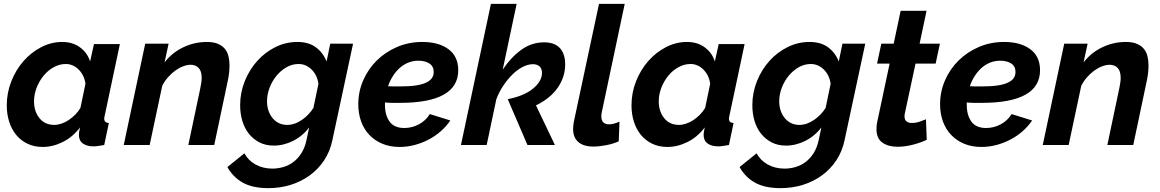

<svg xmlns="http://www.w3.org/2000/svg" viewBox="-20 -750 5999 993"><path d="M201 10Q157 10 122.5 -6.5Q88 -23 64 -52Q40 -81 27.5 -120.5Q15 -160 15 -205Q15 -270 38.5 -329.5Q62 -389 101.5 -434Q141 -479 193 -506Q245 -533 302 -533Q356 -533 394 -505Q432 -477 446 -432L466 -522H600L522 -154Q519 -143 519 -136Q519 -115 543 -114L519 0Q501 3 487.5 5Q474 7 464 7Q429 7 408.5 -8Q388 -23 388 -53Q388 -65 394 -91Q356 -41 304.5 -15.5Q253 10 201 10ZM261 -104Q278 -104 297.5 -110.5Q317 -117 335 -129Q353 -141 369 -157Q385 -173 396 -192L422 -317Q416 -361 387 -390Q358 -419 320 -419Q288 -419 258 -402.5Q228 -386 205.5 -358.5Q183 -331 169.5 -296.5Q156 -262 156 -226Q156 -174 184 -139Q212 -104 261 -104Z M731 -524H852L831 -427Q869 -477 927 -505Q985 -533 1050 -533Q1084 -533 1106.5 -523.5Q1129 -514 1142.5 -498Q1156 -482 1161.5 -459.5Q1167 -437 1167 -412Q1167 -392 1164.5 -370.5Q1162 -349 1157 -327L1088 0H954L1016 -294Q1019 -309 1021 -322.5Q1023 -336 1023 -347Q1023 -382 1007.5 -398.5Q992 -415 966 -415Q948 -415 927 -407Q906 -399 886 -384.5Q866 -370 848.5 -350Q831 -330 819 -306L754 0H620Z M1368 223Q1286 223 1235.5 194.5Q1185 166 1156 114L1244 43Q1264 80 1302 101Q1340 122 1389 122Q1418 122 1446.5 113.5Q1475 105 1498.5 87Q1522 69 1539.5 41Q1557 13 1565 -25L1579 -91Q1545 -46 1496 -21.5Q1447 3 1396 3Q1354 3 1322 -13.5Q1290 -30 1267.5 -58Q1245 -86 1233.5 -124Q1222 -162 1222 -206Q1222 -271 1246 -330.5Q1270 -390 1310.5 -435Q1351 -480 1404.5 -506.5Q1458 -533 1518 -533Q1576 -533 1613.5 -505.5Q1651 -478 1669 -432L1688 -524H1806L1699 -25Q1687 33 1656.5 79Q1626 125 1582 157Q1538 189 1483.5 206Q1429 223 1368 223ZM1465 -104Q1504 -104 1541.5 -130Q1579 -156 1601 -192L1627 -317Q1620 -363 1591 -391Q1562 -419 1524 -419Q1491 -419 1461.5 -402Q1432 -385 1409.5 -357.5Q1387 -330 1374 -295.5Q1361 -261 1361 -226Q1361 -200 1368.5 -178Q1376 -156 1389.5 -139.5Q1403 -123 1422 -113.5Q1441 -104 1465 -104Z M2047 10Q1997 10 1957.5 -6.5Q1918 -23 1890 -52.5Q1862 -82 1847.5 -122.5Q1833 -163 1833 -211Q1833 -276 1858.5 -334.5Q1884 -393 1928.5 -437Q1973 -481 2033.5 -507Q2094 -533 2164 -533Q2249 -533 2299.5 -495.5Q2350 -458 2350 -387Q2350 -218 2048 -218Q2030 -218 2011 -218Q1992 -218 1971 -220V-207Q1971 -154 1995 -121Q2019 -88 2071 -88Q2111 -88 2146.5 -107Q2182 -126 2203 -160L2309 -127Q2289 -97 2260 -71.5Q2231 -46 2196.5 -28Q2162 -10 2124 0Q2086 10 2047 10ZM2144 -436Q2115 -436 2090 -425.5Q2065 -415 2045.5 -397Q2026 -379 2011 -355Q1996 -331 1987 -304Q2003 -303 2018 -303Q2033 -303 2049 -303Q2097 -303 2130.5 -308Q2164 -313 2184.5 -323Q2205 -333 2214 -346.5Q2223 -360 2223 -378Q2223 -407 2201 -421.5Q2179 -436 2144 -436Z M2519 -730H2652L2580 -390Q2622 -453 2675.5 -492Q2729 -531 2794 -531Q2849 -531 2876 -501Q2903 -471 2903 -417Q2903 -352 2864.5 -296.5Q2826 -241 2752 -205L2850 0H2708L2606 -237Q2691 -254 2737 -292Q2783 -330 2783 -373Q2783 -396 2770 -407Q2757 -418 2737 -418Q2711 -418 2683.5 -404Q2656 -390 2630.5 -365Q2605 -340 2583 -307Q2561 -274 2547 -237L2497 0H2364Z M3049 8Q2998 8 2971 -15.5Q2944 -39 2944 -83Q2944 -92 2945 -101Q2946 -110 2948 -121L3078 -730H3211L3092 -168Q3091 -163 3090.5 -158Q3090 -153 3090 -148Q3090 -107 3131 -107Q3142 -107 3156.5 -111Q3171 -115 3184 -121L3180 -19Q3151 -6 3114.5 1Q3078 8 3049 8Z M3432 10Q3388 10 3353.5 -6.5Q3319 -23 3295 -52Q3271 -81 3258.5 -120.5Q3246 -160 3246 -205Q3246 -270 3269.5 -329.5Q3293 -389 3332.5 -434Q3372 -479 3424 -506Q3476 -533 3533 -533Q3587 -533 3625 -505Q3663 -477 3677 -432L3697 -522H3831L3753 -154Q3750 -143 3750 -136Q3750 -115 3774 -114L3750 0Q3732 3 3718.5 5Q3705 7 3695 7Q3660 7 3639.5 -8Q3619 -23 3619 -53Q3619 -65 3625 -91Q3587 -41 3535.5 -15.5Q3484 10 3432 10ZM3492 -104Q3509 -104 3528.5 -110.5Q3548 -117 3566 -129Q3584 -141 3600 -157Q3616 -173 3627 -192L3653 -317Q3647 -361 3618 -390Q3589 -419 3551 -419Q3519 -419 3489 -402.5Q3459 -386 3436.5 -358.5Q3414 -331 3400.5 -296.5Q3387 -262 3387 -226Q3387 -174 3415 -139Q3443 -104 3492 -104Z M4017 223Q3935 223 3884.5 194.5Q3834 166 3805 114L3893 43Q3913 80 3951 101Q3989 122 4038 122Q4067 122 4095.5 113.5Q4124 105 4147.5 87Q4171 69 4188.5 41Q4206 13 4214 -25L4228 -91Q4194 -46 4145 -21.5Q4096 3 4045 3Q4003 3 3971 -13.5Q3939 -30 3916.5 -58Q3894 -86 3882.5 -124Q3871 -162 3871 -206Q3871 -271 3895 -330.5Q3919 -390 3959.5 -435Q4000 -480 4053.5 -506.5Q4107 -533 4167 -533Q4225 -533 4262.5 -505.5Q4300 -478 4318 -432L4337 -524H4455L4348 -25Q4336 33 4305.5 79Q4275 125 4231 157Q4187 189 4132.5 206Q4078 223 4017 223ZM4114 -104Q4153 -104 4190.5 -130Q4228 -156 4250 -192L4276 -317Q4269 -363 4240 -391Q4211 -419 4173 -419Q4140 -419 4110.5 -402Q4081 -385 4058.5 -357.5Q4036 -330 4023 -295.5Q4010 -261 4010 -226Q4010 -200 4017.5 -178Q4025 -156 4038.5 -139.5Q4052 -123 4071 -113.5Q4090 -104 4114 -104Z M4622 9Q4574 9 4543.5 -12.5Q4513 -34 4513 -83Q4513 -103 4517 -120L4581 -421H4516L4538 -524H4602L4638 -694H4772L4736 -524H4841L4819 -421H4715L4660 -165Q4659 -160 4658.5 -156.5Q4658 -153 4658 -149Q4658 -130 4668.5 -122Q4679 -114 4696 -114Q4716 -114 4735.5 -120.5Q4755 -127 4769 -133L4773 -27Q4744 -13 4703 -2Q4662 9 4622 9Z M5056 10Q5006 10 4966.5 -6.5Q4927 -23 4899 -52.5Q4871 -82 4856.5 -122.5Q4842 -163 4842 -211Q4842 -276 4867.5 -334.5Q4893 -393 4937.5 -437Q4982 -481 5042.5 -507Q5103 -533 5173 -533Q5258 -533 5308.5 -495.5Q5359 -458 5359 -387Q5359 -218 5057 -218Q5039 -218 5020 -218Q5001 -218 4980 -220V-207Q4980 -154 5004 -121Q5028 -88 5080 -88Q5120 -88 5155.5 -107Q5191 -126 5212 -160L5318 -127Q5298 -97 5269 -71.5Q5240 -46 5205.5 -28Q5171 -10 5133 0Q5095 10 5056 10ZM5153 -436Q5124 -436 5099 -425.5Q5074 -415 5054.5 -397Q5035 -379 5020 -355Q5005 -331 4996 -304Q5012 -303 5027 -303Q5042 -303 5058 -303Q5106 -303 5139.5 -308Q5173 -313 5193.5 -323Q5214 -333 5223 -346.5Q5232 -360 5232 -378Q5232 -407 5210 -421.5Q5188 -436 5153 -436Z M5484 -524H5605L5584 -427Q5622 -477 5680 -505Q5738 -533 5803 -533Q5837 -533 5859.5 -523.5Q5882 -514 5895.5 -498Q5909 -482 5914.5 -459.5Q5920 -437 5920 -412Q5920 -392 5917.5 -370.5Q5915 -349 5910 -327L5841 0H5707L5769 -294Q5772 -309 5774 -322.5Q5776 -336 5776 -347Q5776 -382 5760.5 -398.5Q5745 -415 5719 -415Q5701 -415 5680 -407Q5659 -399 5639 -384.5Q5619 -370 5601.5 -350Q5584 -330 5572 -306L5507 0H5373Z"/></svg>

Font: PTCRaleway
Style: Bold Italic
Weight: 700
Italic angle: -12°
Designer: Matt McInerney, Pablo Impallari, Rodrigo Fuenzalida
Foundry: Matt McInerney, Pablo Impallari, Rodrigo Fuenzalida
Version: Version 3.000g; ttfautohint (v1.5) -l 8 -r 28 -G 28 -x 14 -D